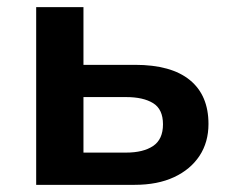

<svg xmlns="http://www.w3.org/2000/svg" viewBox="-20 -516 647 536"><path d="M81 0V-496H213V-335H357Q458 -335 510 -292.5Q562 -250 562 -170Q562 -119 537 -81Q512 -43 466 -21.5Q420 0 356 0ZM213 -90H332Q380 -90 407.5 -108.5Q435 -127 435 -169Q435 -211 407.5 -228Q380 -245 332 -245H213Z"/></svg>

Font: Nunito Sans 9pt
Style: Bold
Weight: 700
Version: Version 3.101;gftools[0.9.27]